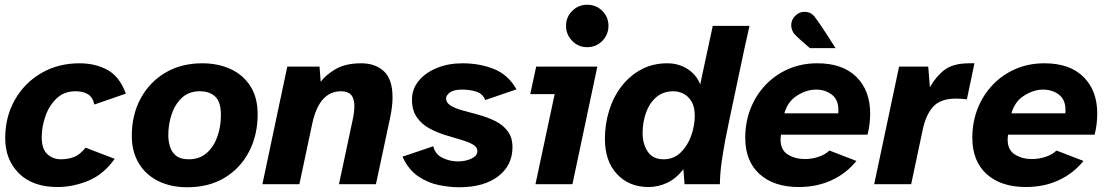

<svg xmlns="http://www.w3.org/2000/svg" viewBox="-20 -777 4686 810"><path d="M223 12Q118 12 60 -45.5Q2 -103 2 -194Q2 -284 42.5 -355.5Q83 -427 154 -468.5Q225 -510 316 -510Q381 -510 432.5 -482.5Q484 -455 511 -382L378 -336Q371 -368 350 -380Q329 -392 299 -392Q251 -392 219.5 -362.5Q188 -333 172 -288Q156 -243 156 -198Q156 -148 180 -126.5Q204 -105 236 -105Q268 -105 293 -115Q318 -125 341 -154L464 -107Q416 -40 351.5 -14Q287 12 223 12Z M770 13Q700 13 647 -13.5Q594 -40 565 -89Q536 -138 536 -204Q536 -292 573 -361Q610 -430 677 -470Q744 -510 833 -510Q899 -510 952 -486Q1005 -462 1036 -414Q1067 -366 1067 -295Q1067 -207 1030.5 -137Q994 -67 927.5 -27Q861 13 770 13ZM776 -105Q822 -105 852 -131.5Q882 -158 897 -200.5Q912 -243 912 -292Q912 -347 888 -369.5Q864 -392 823 -392Q777 -392 747.5 -364.5Q718 -337 704 -294.5Q690 -252 690 -206Q690 -181 697.5 -157.5Q705 -134 723.5 -119.5Q742 -105 776 -105Z M1087 0 1192 -496H1328L1333 -432Q1354 -461 1396 -485.5Q1438 -510 1504 -510Q1563 -510 1599.5 -476.5Q1636 -443 1636 -366Q1636 -347 1633.5 -326Q1631 -305 1626 -281L1566 0H1410L1466 -263Q1475 -302 1475 -328Q1475 -362 1461 -377Q1447 -392 1419 -392Q1326 -392 1297 -254L1243 0Z M1917 13Q1879 13 1832.5 4Q1786 -5 1744.5 -33Q1703 -61 1678 -116L1808 -160Q1816 -126 1847 -111Q1878 -96 1912 -96Q1944 -96 1969 -108Q1994 -120 1994 -139Q1994 -157 1974 -168Q1954 -179 1922.5 -188Q1891 -197 1856 -208Q1821 -219 1789.5 -236.5Q1758 -254 1738 -283Q1718 -312 1718 -357Q1718 -401 1746 -435.5Q1774 -470 1822.5 -490Q1871 -510 1931 -510Q2003 -510 2063.5 -486Q2124 -462 2159 -400L2027 -355Q2017 -381 1990.5 -390Q1964 -399 1929 -399Q1894 -399 1878 -387Q1862 -375 1862 -362Q1862 -343 1882 -331Q1902 -319 1934 -310.5Q1966 -302 2002 -292Q2038 -282 2070 -266Q2102 -250 2122 -223.5Q2142 -197 2142 -156Q2142 -79 2081.5 -33Q2021 13 1917 13Z M2457 -578Q2420 -578 2394 -604.5Q2368 -631 2368 -668Q2368 -705 2394 -731Q2420 -757 2457 -757Q2495 -757 2521 -731Q2547 -705 2547 -668Q2547 -631 2521 -604.5Q2495 -578 2457 -578ZM2239 0 2320 -380H2217L2242 -496H2500L2395 0Z M2716 12Q2634 12 2583 -42.5Q2532 -97 2532 -191Q2532 -254 2550 -311.5Q2568 -369 2602.5 -413.5Q2637 -458 2685.5 -484Q2734 -510 2795 -510Q2843 -510 2880.5 -486Q2918 -462 2934 -421L2987 -668H3142Q3142 -668 3136 -641.5Q3130 -615 3120.5 -571.5Q3111 -528 3100 -475Q3089 -422 3077.5 -368.5Q3066 -315 3056.5 -269Q3047 -223 3041 -193Q3034 -156 3026 -105Q3018 -54 3017 0H2868L2863 -63Q2832 -23 2794 -5.5Q2756 12 2716 12ZM2780 -105Q2822 -105 2851.5 -133.5Q2881 -162 2896 -204.5Q2911 -247 2911 -289Q2911 -327 2897 -349.5Q2883 -372 2862.5 -382Q2842 -392 2822 -392Q2777 -392 2748 -366.5Q2719 -341 2705 -300.5Q2691 -260 2691 -216Q2691 -170 2712.5 -137.5Q2734 -105 2780 -105Z M3350 12Q3245 12 3184.5 -42.5Q3124 -97 3124 -196Q3124 -262 3146.5 -319Q3169 -376 3210 -419Q3251 -462 3306.5 -486Q3362 -510 3428 -510Q3535 -510 3593 -452.5Q3651 -395 3651 -298Q3651 -277 3648.5 -255Q3646 -233 3640 -209H3275Q3274 -203 3273.5 -198Q3273 -193 3273 -188Q3273 -144 3304 -125Q3335 -106 3375 -106Q3405 -106 3433.5 -115.5Q3462 -125 3479 -142L3593 -98Q3550 -45 3488 -16.5Q3426 12 3350 12ZM3289 -299H3516Q3517 -303 3517 -306Q3517 -309 3517 -313Q3517 -357 3489 -378Q3461 -399 3423 -399Q3383 -399 3343 -374Q3303 -349 3289 -299ZM3397 -574Q3397 -574 3384 -585Q3371 -596 3355 -610.5Q3339 -625 3330 -635Q3318 -652 3318 -670Q3318 -696 3339 -714Q3353 -727 3374 -727Q3401 -727 3417 -706Q3426 -694 3441 -672.5Q3456 -651 3470.5 -628Q3485 -605 3495 -589.5Q3505 -574 3505 -574Z M3668 0 3773 -496H3896L3903 -409Q3929 -455 3964.5 -482Q4000 -509 4065 -510H4091L4059 -358Q4034 -361 4013 -361Q3948 -361 3917 -327Q3886 -293 3873 -231L3824 0Z M4308 12Q4203 12 4142.5 -42.5Q4082 -97 4082 -196Q4082 -262 4104.5 -319Q4127 -376 4168 -419Q4209 -462 4264.5 -486Q4320 -510 4386 -510Q4493 -510 4551 -452.5Q4609 -395 4609 -298Q4609 -277 4606.5 -255Q4604 -233 4598 -209H4233Q4232 -203 4231.5 -198Q4231 -193 4231 -188Q4231 -144 4262 -125Q4293 -106 4333 -106Q4363 -106 4391.5 -115.5Q4420 -125 4437 -142L4551 -98Q4508 -45 4446 -16.5Q4384 12 4308 12ZM4247 -299H4474Q4475 -303 4475 -306Q4475 -309 4475 -313Q4475 -357 4447 -378Q4419 -399 4381 -399Q4341 -399 4301 -374Q4261 -349 4247 -299Z"/></svg>

Font: Atkinson Hyperlegible
Style: Bold Italic
Weight: 700
Italic angle: -12°
Designer: Elliott Scott, Megan Eiswerth, Linus Boman, Theodore Petrosky
Foundry: Braille Institute
Version: Version 1.006; ttfautohint (v1.8.3)